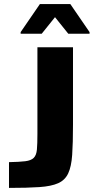

<svg xmlns="http://www.w3.org/2000/svg" viewBox="-20 -919 458 939"><path d="M24 0V-126Q75 -127 103.5 -130.5Q132 -134 145 -147Q158 -160 160.5 -187.5Q163 -215 163 -264V-688H337V-309Q337 -219 333 -161.5Q329 -104 313.5 -71Q298 -38 264.5 -23Q231 -8 172.5 -4Q114 0 24 0ZM81 -754V-762L175 -899H324L418 -762V-754H314L249 -835L184 -754Z"/></svg>

Font: Saira
Style: Bold
Weight: 700
Designer: Hector Gatti with collaboration of the Omnibus-Type team
Foundry: Omnibus-Type
Version: Version 1.100; ttfautohint (v1.8.3)